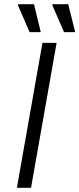

<svg xmlns="http://www.w3.org/2000/svg" viewBox="-20 -889 376 909"><path d="M60 0 181 -686H248L127 0ZM120 -737 65 -864 67 -869H141L173 -737ZM283 -737 228 -864 229 -869H303L336 -737Z"/></svg>

Font: Archivo SemiExpanded ExtraLight
Style: Italic
Weight: 250
Width: 6
Italic angle: -10°
Designer: Hector Gatti
Foundry: Omnibus-Type
Version: Version 2.001